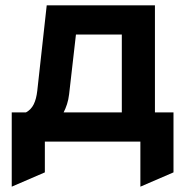

<svg xmlns="http://www.w3.org/2000/svg" viewBox="-20 -531 705 720"><path d="M24 169V-109.6H77.6Q96.5 -119.8 106.5 -139.9Q116.4 -160 119.8 -190.8L155.2 -511H561V-109.6H630.6V115.4L506.4 169V0H148.2V115.4ZM218.6 -109.6H436.8V-401.4H264.8L239.2 -177.8Q236.8 -157.2 231.3 -140.3Q225.8 -123.4 218.6 -109.6Z"/></svg>

Font: Overpass
Style: Regular
Weight: 400
Designer: Delve Withrington, Dave Bailey, Thomas Jockin
Foundry: Delve Fonts LLC
Version: Version 4.000